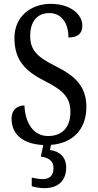

<svg xmlns="http://www.w3.org/2000/svg" viewBox="-20 -744 508 998"><path d="M211 234C280 234 324 197 324 127C324 74 292 42 240 36L245 9C355 1 429 -69 429 -188C429 -294 372 -349 269 -400C169 -450 137 -485 137 -559C137 -630 172 -676 236 -676C306 -676 336 -615 336 -549C382 -549 408 -568 408 -611C408 -667 349 -724 244 -724C137 -724 55 -655 55 -547C55 -437 105 -378 207 -326C303 -277 346 -242 346 -162C346 -82 303 -37 230 -37C153 -37 111 -105 107 -196C66 -196 40 -169 40 -128C40 -50 93 4 205 10L192 70C230 75 258 90 258 130C258 170 236 187 201 187C186 187 166 184 145 179V224C166 231 194 234 211 234Z"/></svg>

Font: Noto Serif Ethiopic Cn
Style: Regular
Weight: 400
Width: 3
Designer: Monotype Design Team
Foundry: Monotype Imaging Inc.
Version: Version 2.102